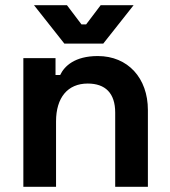

<svg xmlns="http://www.w3.org/2000/svg" viewBox="-20 -720 656 740"><path d="M70 0H196V-252C196 -344 241 -398 318 -398C386 -398 424 -361 424 -286V0H550V-296C550 -419 473 -504 357 -504C268 -504 228 -465 212 -431H194V-496H70ZM111 -700 228 -552H378L495 -700H368L312 -626H294L238 -700Z"/></svg>

Font: Meta Space
Style: Bold
Weight: 700
Designer: Meta Pool / Florian Karsten
Foundry: Meta Pool / Florian Karsten
Version: Version 2.000;Glyphs 3.1.1 (3137)